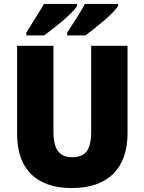

<svg xmlns="http://www.w3.org/2000/svg" viewBox="-20 -947 735 977"><path d="M581 -917V-927H412C393 -889 353 -831 322 -781V-767H415C465 -804 561 -881 581 -917ZM372 -917V-927H204C183 -890 145 -832 114 -781V-767H205C258 -806 352 -880 372 -917ZM629 -269V-714H444V-278C444 -184 415 -147 348 -147C284 -147 252 -184 252 -277V-714H67V-265C67 -87 165 10 345 10C533 10 629 -94 629 -269Z"/></svg>

Font: Noto Sans Devanagari SemiCondensed Black
Style: Regular
Weight: 900
Width: 4
Designer: Jelle Bosma - Monotype Design Team
Foundry: Monotype Imaging Inc.
Version: Version 2.004